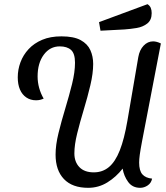

<svg xmlns="http://www.w3.org/2000/svg" viewBox="-20 -877 795 919"><path d="M402 22Q326 22 286 -20Q246 -62 246 -137Q246 -183 260 -240Q274 -297 292.5 -358Q311 -419 325 -475.5Q339 -532 339 -577Q339 -621 320 -638Q301 -655 266 -655Q219 -655 189.5 -615Q160 -575 160 -511Q160 -483 167.5 -456Q175 -429 189 -405Q180 -401 171.5 -399Q163 -397 152 -397Q126 -397 106 -410.5Q86 -424 75.5 -448.5Q65 -473 65 -507Q65 -544 78 -579Q91 -614 117 -642Q143 -670 182 -686.5Q221 -703 274 -703Q333 -703 366 -685Q399 -667 412.5 -637Q426 -607 426 -571Q426 -526 412.5 -469Q399 -412 381 -352.5Q363 -293 349.5 -238.5Q336 -184 336 -143Q336 -102 360 -77Q384 -52 429 -52Q471 -52 501.5 -77.5Q532 -103 553.5 -157.5Q575 -212 590 -300L642 -604Q648 -638 667.5 -658.5Q687 -679 713 -679Q721 -679 730.5 -676.5Q740 -674 750 -669L660 -201Q652 -159 649 -136.5Q646 -114 646 -99Q646 -60 661.5 -42.5Q677 -25 708 -22Q704 -1 687 10.5Q670 22 651 22Q614 22 593.5 -6Q573 -34 567 -70Q536 -30 494 -4Q452 22 402 22ZM461 -730 454 -771 686 -857Q697 -850 701.5 -839.5Q706 -829 706 -814Q706 -781 685 -764.5Q664 -748 634 -743Q604 -738 575 -736Z"/></svg>

Font: Sansita Swashed Light Light
Style: Regular
Weight: 300
Version: Version 1.003